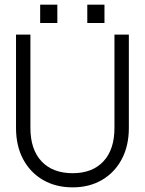

<svg xmlns="http://www.w3.org/2000/svg" viewBox="-20 -799 624 827"><path d="M356 -779H430V-700H356ZM153 -779H227V-700H153ZM49 -650H111V-248Q111 -155 159 -104Q207 -53 293 -53Q378 -53 425.5 -104Q473 -155 473 -248V-650H535V-248Q535 -171 504.5 -113.5Q474 -56 419.5 -24Q365 8 293 8Q220 8 165 -24Q110 -56 79.5 -113.5Q49 -171 49 -248Z"/></svg>

Font: Overused Grotesk Book
Style: Regular
Weight: 350
Version: Version 0.003